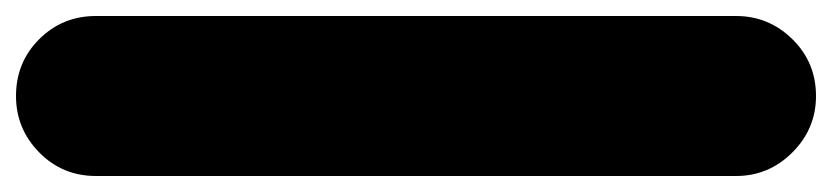

<svg xmlns="http://www.w3.org/2000/svg" viewBox="-420 -620 1040 240"><g transform="rotate(90 100.0 -500.0)"><path d="M0 -100H200V-900H0ZM100 -200Q58 -200 29 -170.5Q0 -141 0 -100Q0 -58 29 -29Q58 0 100 0Q141 0 170.5 -29Q200 -58 200 -100Q200 -141 170.5 -170.5Q141 -200 100 -200ZM100 -1000Q58 -1000 29 -970.5Q0 -941 0 -900Q0 -858 29 -829Q58 -800 100 -800Q141 -800 170.5 -829Q200 -858 200 -900Q200 -941 170.5 -970.5Q141 -1000 100 -1000Z"/></g></svg>

Font: Wavefont Black
Style: Regular
Weight: 900
Version: Version 3.004;gftools[0.9.33]